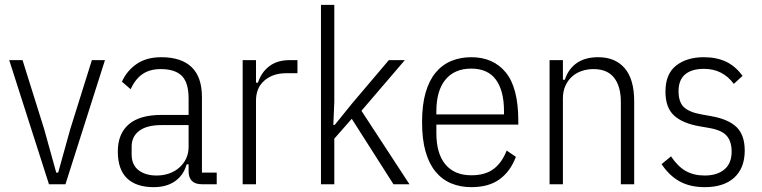

<svg xmlns="http://www.w3.org/2000/svg" viewBox="-20 -760 3142 792"><path d="M182 0 18 -512H73L162 -228L212 -48H220L270 -228L359 -512H413L250 0Z M813 0Q758 0 758 -54V-82H750Q737 -37 702 -12.5Q667 12 614 12Q542 12 504 -24.5Q466 -61 466 -135Q466 -208 511 -247Q556 -286 647 -286H758V-354Q758 -419 730 -447Q702 -475 643 -475Q598 -475 568 -454.5Q538 -434 519 -392L483 -423Q503 -468 543.5 -496Q584 -524 645 -524Q728 -524 770.5 -483Q813 -442 813 -360V-48H874V0ZM626 -36Q654 -36 678 -44.5Q702 -53 720 -69Q738 -85 748 -106.5Q758 -128 758 -154V-244H646Q586 -244 554.5 -220.5Q523 -197 523 -155V-123Q523 -80 551.5 -58Q580 -36 626 -36Z M981 0V-512H1036V-419H1044Q1058 -462 1091 -487Q1124 -512 1175 -512H1207V-458H1161Q1106 -458 1071 -428Q1036 -398 1036 -345V0Z M1304 -740H1359V-340L1355 -245H1361L1433 -334L1584 -512H1650L1471 -303L1669 0H1603L1431 -270L1359 -188V0H1304Z M1924 12Q1879 12 1841.5 -3.5Q1804 -19 1777 -51.5Q1750 -84 1735.5 -134.5Q1721 -185 1721 -256Q1721 -327 1735.5 -377.5Q1750 -428 1777 -460.5Q1804 -493 1841.5 -508.5Q1879 -524 1924 -524Q2015 -524 2066.5 -461Q2118 -398 2118 -261V-246H1780V-211Q1780 -126 1817.5 -81.5Q1855 -37 1924 -37Q1981 -37 2015.5 -62.5Q2050 -88 2070 -139L2108 -113Q2086 -54 2041.5 -21Q1997 12 1924 12ZM1924 -477Q1855 -477 1817.5 -431.5Q1780 -386 1780 -301V-288H2059V-301Q2059 -386 2025.5 -431.5Q1992 -477 1924 -477Z M2247 0V-512H2302V-431H2310Q2324 -475 2358.5 -499.5Q2393 -524 2448 -524Q2518 -524 2557 -478.5Q2596 -433 2596 -342V0H2541V-339Q2541 -404 2513 -439.5Q2485 -475 2428 -475Q2402 -475 2379 -467Q2356 -459 2339 -443.5Q2322 -428 2312 -405.5Q2302 -383 2302 -355V0Z M2887 12Q2827 12 2784 -11.5Q2741 -35 2709 -83L2748 -115Q2776 -73 2809 -54.5Q2842 -36 2887 -36Q2938 -36 2968 -61Q2998 -86 2998 -134Q2998 -176 2978 -199.5Q2958 -223 2906 -232L2866 -239Q2796 -251 2760.5 -283.5Q2725 -316 2725 -382Q2725 -455 2769 -489.5Q2813 -524 2883 -524Q2936 -524 2975 -505.5Q3014 -487 3043 -447L3007 -414Q2961 -476 2884 -476Q2833 -476 2806 -453Q2779 -430 2779 -384Q2779 -339 2801 -318Q2823 -297 2874 -288L2913 -281Q2986 -268 3019 -235Q3052 -202 3052 -139Q3052 -67 3009 -27.5Q2966 12 2887 12Z"/></svg>

Font: IBM Plex Sans Cond Light
Style: Regular
Weight: 300
Width: 3
Designer: Mike Abbink, Paul van der Laan, Pieter van Rosmalen
Foundry: Bold Monday
Version: Version 1.3